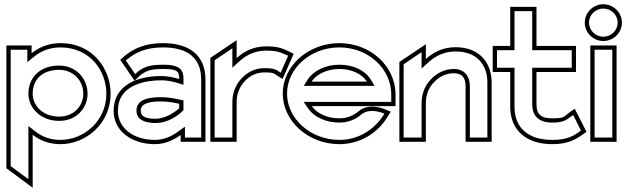

<svg xmlns="http://www.w3.org/2000/svg" viewBox="-20 -664 2936 899"><path d="M10 124 133 215V-33C166 -7 209 11 263 11C382 11 498 -85 498 -225C498 -341 415 -462 263 -462C208 -462 163 -443 128 -415V-451H10ZM30 114V-431H108V-373L140 -399C172 -425 213 -442 263 -442C402 -442 478 -332 478 -225C478 -97 372 -9 263 -9C214 -9 175 -25 145 -49L113 -74V175ZM113 -225C113 -158 171 -98 257 -98C338 -98 390 -158 390 -225C390 -298 334 -357 257 -357C169 -357 113 -303 113 -225ZM133 -225C133 -292 178 -337 257 -337C323 -337 370 -287 370 -225C370 -169 327 -118 257 -118C180 -118 133 -170 133 -225Z M512 -145C512 -49 599 11 705 11C755 11 795 -10 826 -32V0H942V-292C942 -404 867 -462 744 -462C659 -462 605 -437 560 -399L543 -384L610 -286L631 -306C662 -334 687 -341 744 -341C804 -341 819 -333 819 -299V-294C799 -300 768 -308 735 -308C622 -308 512 -265 512 -145ZM532 -145C532 -203 560 -239 603 -261L621 -269C654 -282 694 -288 735 -288C765 -288 794 -281 813 -275L839 -267V-299C839 -348 804 -361 744 -361C682.9 -361 647.5 -351.5 613 -317L569 -381L573 -384C615 -419 663 -442 744 -442C860 -442 922 -391 922 -292V-20H846V-71L814 -48C785 -27 749 -9 705 -9C605 -9 532 -64 532 -145ZM619 -146C619 -103 659 -88 708 -88C772.4 -88 819.3 -128.3 839 -148V-194L824 -197C803 -202 769 -209 735 -209C674 -209 619 -198 619 -146ZM639 -146C639 -177 671 -189 735 -189C766 -189 799 -183 819 -178V-157C804 -143 758 -108 708 -108C659 -108 639 -120 639 -146Z M965 0H1088V-187C1088 -230 1106 -264 1129 -287C1150 -308 1179 -325 1218 -325C1261 -325 1261 -321 1278 -310L1303 -294L1355 -412L1333 -423C1307 -435 1286 -447 1226 -447C1168 -447 1123 -424 1088 -392V-476L965 -393ZM985 -20V-382L1068 -438V-347L1101 -377C1133 -406 1174 -427 1226 -427C1286.9 -427 1298.7 -415.1 1329 -403L1294 -323C1276.7 -336.9 1264.2 -345 1218 -345C1173 -345 1139 -325 1115 -301C1089 -275 1068 -236 1068 -187V-20Z M1304 -226C1304 -95 1425 11 1569 11C1664 11 1748 -40 1794 -116L1810 -141L1783 -152C1783 -152 1710 -186 1659 -143C1634 -122 1604 -110 1569 -110C1512 -110 1463 -133 1440 -167H1832V-221C1832 -355 1714 -462 1569 -462C1425 -462 1304 -357 1304 -226ZM1324 -226C1324 -344 1434 -442 1569 -442C1705 -442 1812 -342 1812 -221V-187H1402L1423 -156C1451 -115 1507 -90 1569 -90C1609 -90 1644 -104 1672 -128C1704.4 -155.2 1752.2 -143.1 1780 -132C1736.2 -59 1660.4 -9 1569 -9C1434 -9 1324 -108 1324 -226ZM1402 -262H1734L1715 -293C1688 -336 1632 -361 1569 -361C1506 -361 1449 -334 1422 -293ZM1439 -282C1461 -316 1511 -341 1569 -341C1627 -341 1676 -317 1698 -282Z M1850 0H1974V-183C1974 -226 1992 -260 2016 -283C2037 -304 2066 -321 2105 -321C2143 -321 2160 -301 2160 -260V0H2282V-278C2282 -372 2223 -443 2113 -443C2055 -443 2010 -420 1974 -388V-457L1850 -374ZM1870 -20V-363L1954 -420V-343L1987 -373C2020 -403 2061 -423 2113 -423C2212 -423 2262 -362 2262 -278V-20H2180V-260C2180 -308 2154 -341 2105 -341C2060 -341 2025 -320 2002 -297C1975 -271 1954 -232 1954 -183V-20Z M2287 -327H2369V-160C2371 -54 2444 11 2566 11C2640 11 2675 -11 2708 -34L2726 -47L2671 -155L2647 -138C2616 -115 2622 -110 2566 -110C2512 -110 2492 -129 2492 -176V-327H2677V-449H2492V-632H2369V-449H2287ZM2307 -347V-429H2389V-612H2472V-429H2657V-347H2472V-176C2472 -119 2505 -90 2566 -90C2627.7 -90 2631.8 -105.7 2664 -125L2700 -53C2667.5 -28.6 2637.9 -9 2566 -9C2452 -9 2391 -66 2389 -160V-347Z M2718 -558C2718 -510 2758 -472 2805 -472C2852 -472 2892 -510 2892 -558C2892 -606 2852 -644 2805 -644C2758 -644 2718 -606 2718 -558ZM2738 -558C2738 -595 2769 -624 2805 -624C2841 -624 2872 -595 2872 -558C2872 -521 2841 -492 2805 -492C2769 -492 2738 -521 2738 -558ZM2744 0H2867V-451H2744ZM2764 -20V-431H2847V-20Z"/></svg>

Font: Charger Pro
Style: Ol
Weight: 900
Designer: Jasper
Foundry: Cannot Into Space Fonts
Version: Version 1.09